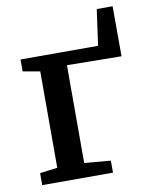

<svg xmlns="http://www.w3.org/2000/svg" viewBox="-81 -774 659 835"><g transform="rotate(-10 248.0 -356.5)"><path d="M37.5 0V-53L115 -63V-488.5L39.5 -502V-554.5H382L404 -713H474L474.5 -492L234 -495V-63L350 -53V0Z"/></g></svg>

Font: Merriweather 20pt SemiBold
Style: Regular
Weight: 600
Version: Version 2.100